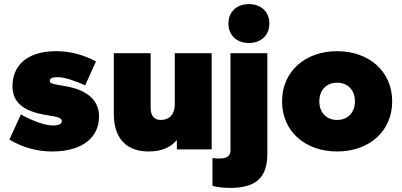

<svg xmlns="http://www.w3.org/2000/svg" viewBox="-20 -730 1962 938"><path d="M235 10C387 10 464 -62 464 -161C464 -238 409 -289 305 -308L260 -316C229 -321 223 -327 223 -335C223 -347 236 -353 262 -353C298 -353 352 -333 396 -313L449 -430C389 -462 323 -480 255 -480C103 -480 41 -402 41 -309C41 -232 91 -189 195 -170L240 -162C271 -157 282 -150 282 -138C282 -126 269 -117 238 -117C206 -117 147 -134 82 -171L26 -48C91 -9 161 10 235 10Z M706 10C771 10 815 -11 844 -46V0H1014V-470H834V-223C834 -167 804 -144 765 -144C732 -144 716 -166 716 -203V-470H536V-174C536 -49 602 10 706 10Z M1104 188C1235 188 1286 134 1286 21V-470H1106V3C1106 27 1094 44 1059 44C1046 44 1035 45 1018 42V178C1045 185 1075 188 1104 188ZM1196 -520C1257 -520 1296 -559 1296 -615C1296 -671 1257 -710 1196 -710C1135 -710 1096 -671 1096 -615C1096 -559 1135 -520 1196 -520Z M1627 10C1783 10 1896 -88 1896 -235C1896 -381 1783 -480 1627 -480C1471 -480 1358 -381 1358 -235C1358 -88 1471 10 1627 10ZM1627 -144C1576 -144 1540 -179 1540 -235C1540 -291 1576 -326 1627 -326C1678 -326 1714 -291 1714 -235C1714 -179 1678 -144 1627 -144Z"/></svg>

Font: Gantari Black
Style: Regular
Weight: 900
Designer: Anugrah Pasau
Foundry: Lafontype
Version: Version 1.000